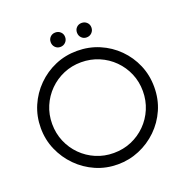

<svg xmlns="http://www.w3.org/2000/svg" viewBox="-146 -969 1081 1112"><g transform="rotate(-20 394.5 -413.0)"><path d="M394 8Q322 8 259 -19.5Q196 -47 148 -95.5Q100 -144 72.5 -207Q45 -270 45 -342Q45 -414 72 -477Q99 -540 147.5 -588.5Q196 -637 259 -664Q322 -691 394 -691Q467 -691 530.5 -664Q594 -637 642 -589Q690 -541 717 -478Q744 -415 744 -342Q744 -267 716 -203.5Q688 -140 639 -92.5Q590 -45 527 -18.5Q464 8 394 8ZM394 -62Q453 -62 503.5 -83.5Q554 -105 592.5 -143.5Q631 -182 652.5 -233Q674 -284 674 -342Q674 -400 652.5 -450.5Q631 -501 592.5 -539.5Q554 -578 503 -599.5Q452 -621 394 -621Q336 -621 285.5 -599.5Q235 -578 196.5 -539.5Q158 -501 136.5 -450.5Q115 -400 115 -342Q115 -284 136.5 -233Q158 -182 196.5 -143.5Q235 -105 285.5 -83.5Q336 -62 394 -62ZM475 -745Q456 -745 443.5 -758Q431 -771 431 -790Q431 -809 443.5 -821.5Q456 -834 475 -834Q494 -834 507 -821.5Q520 -809 520 -790Q520 -771 507 -758Q494 -745 475 -745ZM313 -745Q294 -745 281.5 -758Q269 -771 269 -790Q269 -809 281.5 -821.5Q294 -834 313 -834Q332 -834 345 -821.5Q358 -809 358 -790Q358 -771 345 -758Q332 -745 313 -745Z"/></g></svg>

Font: Teachers
Style: Regular
Weight: 400
Designer: Alfredo Marco Pradil, Chank Diesel
Version: Version 1.001